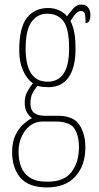

<svg xmlns="http://www.w3.org/2000/svg" viewBox="-20 -577 431 839"><path d="M186 242Q105 242 69 199.5Q33 157 33 87Q33 43 47.5 13.5Q62 -16 82 -34Q102 -52 120 -61Q108 -69 98 -85Q88 -101 88 -130Q88 -156 99.5 -177Q111 -198 124 -213Q99 -229 81.5 -267Q64 -305 64 -357Q64 -456 97.5 -499Q131 -542 191 -542Q218 -542 240 -531Q262 -520 273 -506Q287 -525 301 -541Q315 -557 337 -557Q356 -557 365.5 -543.5Q375 -530 375 -512Q375 -476 354 -476Q354 -504 351 -516.5Q348 -529 333 -529Q324 -529 313.5 -519.5Q303 -510 288 -485Q298 -466 304 -438Q310 -410 310 -362Q310 -283 280 -239.5Q250 -196 191 -196Q181 -196 166.5 -197.5Q152 -199 144 -202Q132 -188 122.5 -170.5Q113 -153 113 -126Q113 -96 129.5 -83.5Q146 -71 177 -71H234Q300 -71 326.5 -32Q353 7 353 67Q353 146 309.5 194Q266 242 186 242ZM188 -220Q282 -220 282 -365Q282 -451 257.5 -484Q233 -517 186 -517Q143 -517 117.5 -481Q92 -445 92 -364Q92 -294 115.5 -257Q139 -220 188 -220ZM187 217Q261 217 293 174Q325 131 325 67Q325 14 304.5 -16Q284 -46 222 -46H165Q135 -46 111.5 -28Q88 -10 74.5 20Q61 50 61 86Q61 122 72 151.5Q83 181 110.5 199Q138 217 187 217Z"/></svg>

Font: Noto Serif Tamil ExtraCondensed Thin
Style: Italic
Weight: 100
Width: 2
Italic angle: -12°
Designer: Indian Type Foundry, Tom Grace, and the Monotype Design Team
Foundry: Monotype Imaging Inc.
Version: Version 2.003; ttfautohint (v1.8.4.7-5d5b)